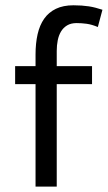

<svg xmlns="http://www.w3.org/2000/svg" viewBox="-20 -692 400 712"><path d="M36.1 -446.8H111.8V-489.7Q111.8 -531.2 119.4 -564.9Q127 -598.6 143.8 -622.6Q160.6 -646.5 187.5 -659.4Q214.4 -672.4 252.4 -672.4Q268.6 -672.4 282.5 -671.4Q296.4 -670.4 309.3 -668.5Q322.3 -666.5 334.5 -663.3Q346.7 -660.2 359.9 -655.8L342.8 -591.8Q320.8 -601.1 301.5 -603.8Q282.2 -606.4 264.2 -606.4Q243.2 -606.4 229 -597.9Q214.8 -589.4 206.3 -575.2Q197.8 -561 194.1 -542.5Q190.4 -523.9 190.4 -503.4V-446.8H321.3V-379.9H190.4V0H111.8V-379.9H36.1Z"/></svg>

Font: PT Astra Sans
Style: Regular
Weight: 400
Designer: A.Korolkova, I. Chaeva
Foundry: ParaType Ltd
Version: Version 1.001; ttfautohint (v1.6)